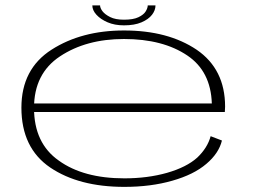

<svg xmlns="http://www.w3.org/2000/svg" viewBox="-20 -706 978 731"><path d="M453.5 5.5V-27Q297.5 -27 204 -94.5Q109.5 -160.5 109.5 -295Q109.5 -426 208.5 -491.5Q308 -557.5 452 -557.5Q600.5 -557.5 693.5 -494.5Q782.5 -434.5 786.5 -312H100.5V-279.5H836Q837 -290 837 -300Q837 -442.5 729 -516.5Q620 -590 452 -590Q290.5 -590 176.5 -517Q61.5 -443.5 61.5 -296Q61.5 -142.5 171.5 -68Q280.5 5.5 453.5 5.5ZM453.5 -27V5.5Q554.5 5.5 636 -18Q717.5 -41 765.5 -82Q813 -122 825 -171L782 -187.5Q770 -143 731 -106Q690.5 -69.5 616 -48Q542 -27 453.5 -27ZM452 -609.5Q492 -609.5 518.8 -621Q545.5 -632.5 558.8 -649.8Q572 -667 572 -685.5H542.5Q542.5 -675.5 534.8 -662.8Q527 -650 507.2 -640.5Q487.5 -631 452 -631Q419.5 -631 399.5 -641Q379.5 -651 370.2 -663.2Q361 -675.5 361 -685.5H331.5Q331.5 -667 347.2 -649.8Q363 -632.5 389.8 -621Q416.5 -609.5 452 -609.5Z"/></svg>

Font: Anybody ExtraExpanded ExtraLight
Style: Regular
Weight: 250
Width: 8
Version: Version 1.113;gftools[0.9.25]